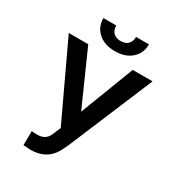

<svg xmlns="http://www.w3.org/2000/svg" viewBox="-211 -1016 1051 1151"><g transform="rotate(30 315.0 -441.0)"><path d="M389.2 -892.1C389.2 -849.1 363.8 -824.2 320.8 -824.2C277.8 -824.2 252 -849.1 252 -892.1H163.1C163.1 -851.1 177.2 -817.9 206.1 -792.5C234.9 -767.1 272.9 -754.4 320.8 -754.4C368.7 -754.4 406.7 -767.1 435.5 -792.5C464.4 -817.9 478.5 -851.1 478.5 -892.1ZM162.6 -710.9H27.8L271 -193.4L245.6 -133.3C231.4 -103.5 206.5 -88.4 171.4 -88.4C151.4 -88.4 137.7 -88.9 129.9 -90.3L128.9 7.3L179.7 10.3C252.4 10.3 305.2 -18.6 337.9 -76.7L360.4 -121.1L607.9 -710.9H470.7L328.1 -339.4Z"/></g></svg>

Font: Roboto Medium
Style: Regular
Weight: 500
Designer: Google
Version: Version 2.137; 2017